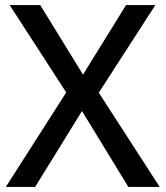

<svg xmlns="http://www.w3.org/2000/svg" viewBox="-20 -734 650 754"><path d="M607 0 368 -370 590 -714H475L306 -441L138 -714H18L240 -371L3 0H118L302 -298L484 0Z"/></svg>

Font: Noto Sans Bengali UI Medium
Style: Regular
Weight: 500
Designer: Jelle Bosma - Monotype Design Team
Foundry: Monotype Imaging Inc.
Version: Version 2.003